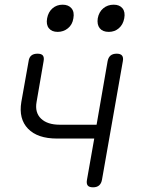

<svg xmlns="http://www.w3.org/2000/svg" viewBox="-20 -789 640 819"><path d="M377 10Q360 10 354 2Q348 -6 351 -22L382 -198H223Q140 -198 99.5 -240Q59 -282 71 -354L102 -528Q104 -544 113.5 -552Q123 -560 140 -560Q157 -560 163 -552Q169 -544 166 -528L136 -354Q128 -309 155 -283Q182 -257 235 -257H392L439 -528Q442 -544 451.5 -552Q461 -560 478 -560Q494 -560 500.5 -552Q507 -544 504 -528L415 -22Q412 -6 402.5 2Q393 10 377 10ZM444 -653Q418 -653 405.5 -668.5Q393 -684 397 -711Q402 -738 420.5 -753.5Q439 -769 465 -769Q490 -769 502.5 -753.5Q515 -738 510 -711Q505 -684 487 -668.5Q469 -653 444 -653ZM226 -653Q201 -653 188.5 -668.5Q176 -684 181 -711Q186 -738 204 -753.5Q222 -769 247 -769Q272 -769 285 -753.5Q298 -738 293 -711Q289 -684 270 -668.5Q251 -653 226 -653Z"/></svg>

Font: Maple Mono ExtraLight
Style: Italic
Weight: 275
Italic angle: -10°
Monospace: yes
Designer: subframe7536
Version: Version 7.000